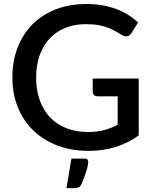

<svg xmlns="http://www.w3.org/2000/svg" viewBox="-20 -748 768 962"><path d="M675 -354.5V-69.5Q567.5 8 425 8Q337.5 8 266.8 -19.2Q196 -46.5 146 -95.2Q96 -144 69 -211.5Q42 -279 42 -360Q42 -441.5 68 -509.2Q94 -577 142.5 -625.8Q191 -674.5 259.5 -701.2Q328 -728 413.5 -728Q457 -728 494.2 -721.2Q531.5 -714.5 563.5 -702.5Q595.5 -690.5 622.5 -673.5Q649.5 -656.5 672 -635.5L638.5 -582Q630.5 -569.5 618 -566.5Q605.5 -563.5 591 -572.5Q576.5 -581 560.2 -590.5Q544 -600 523 -608.2Q502 -616.5 474.5 -621.8Q447 -627 409.5 -627Q352.5 -627 306.8 -608.2Q261 -589.5 228.5 -554.8Q196 -520 178.5 -470.5Q161 -421 161 -360Q161 -295.5 179.5 -244.8Q198 -194 232 -158.8Q266 -123.5 314.2 -105Q362.5 -86.5 422 -86.5Q466.5 -86.5 501.2 -96Q536 -105.5 569.5 -122.5V-265.5H469Q457.5 -265.5 451 -271.8Q444.5 -278 444.5 -288V-354.5ZM403 46.5Q416 46.5 419 52.2Q422 58 422 64Q422 68.5 420.8 76.8Q419.5 85 416 98Q412.5 111 405.8 129.8Q399 148.5 388.5 174Q383 186.5 374.2 190.5Q365.5 194.5 351 194.5H313L338 46.5Z"/></svg>

Font: Lato SemiBold
Style: Regular
Weight: 600
Designer: Lukasz Dziedzic with Adam Twardoch and Botio Nikoltchev
Foundry: tyPoland Lukasz Dziedzic
Version: Version 2.015; 2015-08-06; http://www.latofonts.com/